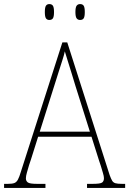

<svg xmlns="http://www.w3.org/2000/svg" viewBox="-23 -922 634 942"><path d="M-3 0V-20H16Q37 -20 47.5 -24Q58 -28 65 -41Q72 -54 80 -81L283 -714H307L515 -63Q522 -44 527.5 -35Q533 -26 543.5 -23Q554 -20 575 -20H591V0H404V-20H433Q469 -20 478 -26.5Q487 -33 487 -48Q487 -57 482 -73.5Q477 -90 472 -107Q467 -124 463 -134L426 -251H164L129 -140Q125 -130 119.5 -111.5Q114 -93 109 -75.5Q104 -58 104 -47Q104 -34 113.5 -27Q123 -20 158 -20H200V0ZM172 -276H418L347 -501Q338 -532 328 -563.5Q318 -595 309.5 -623Q301 -651 295 -670Q292 -654 283 -626.5Q274 -599 264.5 -568.5Q255 -538 247 -513ZM370 -824Q359 -824 353 -832Q347 -840 347 -863Q347 -886 353 -894Q359 -902 370 -902Q382 -902 387.5 -894Q393 -886 393 -863Q393 -840 387.5 -832Q382 -824 370 -824ZM219 -824Q208 -824 202.5 -832Q197 -840 197 -863Q197 -886 202.5 -894Q208 -902 219 -902Q231 -902 236.5 -894Q242 -886 242 -863Q242 -840 236.5 -832Q231 -824 219 -824Z"/></svg>

Font: Noto Serif Khmer SemiCondensed Thin
Style: Regular
Weight: 250
Width: 4
Designer: Danh Hong and the Monotype Design Team
Foundry: Monotype Imaging Inc.
Version: Version 2.004